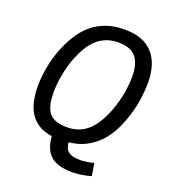

<svg xmlns="http://www.w3.org/2000/svg" viewBox="-151 -802 956 1073"><g transform="rotate(20 326.5 -265.0)"><path d="M401.9 160.2Q357.4 160.2 325.4 151.1Q293.5 142.1 272.5 123.3Q251.5 104.5 240.2 76.2Q229 47.9 226.1 9.8Q178.7 2.9 146.5 -17.1Q114.3 -37.1 94.5 -68.1Q74.7 -99.1 65.9 -139.9Q57.1 -180.7 57.1 -229Q57.1 -254.9 60.1 -283.9Q63 -313 68.8 -343.8Q74.7 -374.5 84 -406Q93.3 -437.5 106 -467.8Q125.5 -513.7 151.6 -554.2Q177.7 -594.7 213.6 -625Q249.5 -655.3 297.4 -672.6Q345.2 -689.9 408.2 -689.9Q516.6 -689.9 573.2 -629.4Q629.9 -568.8 629.9 -451.2Q629.9 -412.6 623 -360.8Q616.2 -309.1 599.1 -253.9Q583 -201.7 559.6 -156.2Q536.1 -110.8 503.2 -75.9Q470.2 -41 426.5 -18.6Q382.8 3.9 326.2 9.8Q328.1 28.8 333.7 42.2Q339.4 55.7 350.3 64.2Q361.3 72.8 378.7 76.9Q396 81.1 421.9 81.1Q429.2 81.1 439.2 80.1Q449.2 79.1 460 77.6Q470.7 76.2 481.4 74Q492.2 71.8 501 68.8L513.2 143.1Q499.5 147.5 484.9 150.6Q470.2 153.8 455.6 156Q440.9 158.2 427.2 159.2Q413.6 160.2 401.9 160.2ZM151.9 -227.1Q151.9 -182.1 159.4 -151.4Q167 -120.6 183.6 -101.6Q200.2 -82.5 226.3 -74.2Q252.4 -65.9 289.1 -65.9Q368.7 -65.9 421.1 -120.1Q473.6 -174.3 506.8 -279.8Q522 -328.1 528.6 -374.3Q535.2 -420.4 535.2 -454.1Q535.2 -532.7 503.4 -571.3Q471.7 -609.9 398.9 -609.9Q359.4 -609.9 328.6 -598.1Q297.9 -586.4 273.2 -564.7Q248.5 -543 229.2 -511.7Q210 -480.5 193.8 -440.9Q182.6 -413.1 174.8 -383.8Q167 -354.5 161.9 -326.7Q156.7 -298.8 154.3 -273.2Q151.9 -247.6 151.9 -227.1Z"/></g></svg>

Font: Lorenzo Sans
Style: Italic
Weight: 400
Italic angle: -12°
Foundry: Intel Corporation
Version: Version 1.00; ttfautohint (v1.5)